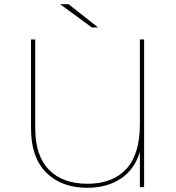

<svg xmlns="http://www.w3.org/2000/svg" viewBox="-20 -887 836 910"><path d="M394 3Q271 3 199 -69Q127 -141 127 -278V-700H147V-279Q147 -149 212 -82.5Q277 -16 395 -16Q513 -16 578 -85.5Q643 -155 643 -299V-700H663V0H643V-176L645 -173Q619 -85 553.5 -41Q488 3 394 3ZM415 -757 265 -867H305L445 -757Z"/></svg>

Font: Montserrat Alternates Thin
Style: Regular
Weight: 100
Designer: Julieta Ulanovsky
Foundry: Julieta Ulanovsky
Version: Version 9.000